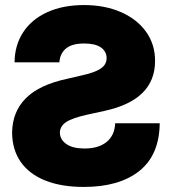

<svg xmlns="http://www.w3.org/2000/svg" viewBox="-20 -737 686 766"><path d="M315.4 -716.8Q397.9 -716.8 462.4 -688.7Q526.9 -660.6 563 -609.9Q599.1 -559.1 598.6 -493.2Q598.6 -338.9 398.4 -294.9L327.1 -279.3Q268.1 -266.1 243.9 -250Q219.7 -233.9 218.8 -208Q219.7 -179.2 245.4 -161.9Q271 -144.5 317.4 -144.5Q373 -144.5 405.3 -170.7Q437.5 -196.8 439.5 -245.1H617.2Q615.7 -118.2 535.6 -54.7Q455.6 8.8 314.5 8.8Q225.1 8.8 161.1 -16.6Q97.2 -42 63 -90.6Q28.8 -139.2 28.3 -208Q29.3 -291 83 -345Q136.7 -398.9 249 -422.9L307.6 -436.5Q357.4 -447.3 381.3 -463.1Q405.3 -479 405.3 -504.9Q405.3 -531.7 382.8 -547.6Q360.4 -563.5 315.4 -563.5Q268.6 -563.5 244.1 -544.2Q219.7 -524.9 216.8 -488.3H38.1Q38.6 -556.6 72.5 -608.4Q106.4 -660.2 168.9 -688.5Q231.4 -716.8 315.4 -716.8Z"/></svg>

Font: Pretendard Std Black
Style: Regular
Weight: 900
Designer: Base glyphs from Inter by Rasmus Andersson; Hangeul glyphs from Noto Sans CJK(Source Han Sans) by Jang Soo-young and Kan
Foundry: Kil Hyung-jin
Version: Version 1.309